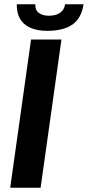

<svg xmlns="http://www.w3.org/2000/svg" viewBox="-20 -883 413 903"><path d="M28 0 126 -697H269L171 0ZM202 -738Q154 -738 121.5 -753Q89 -768 73.5 -796Q58 -824 59 -863H146Q145 -835 163 -822Q181 -809 209 -809Q244 -809 263.5 -823.5Q283 -838 286 -863H373Q363 -797 320.5 -767.5Q278 -738 202 -738Z"/></svg>

Font: Hanken Grotesk ExtraBold
Style: Italic
Weight: 800
Italic angle: -8°
Designer: Alfredo Marco Pradil
Foundry: Hanken Design Co.
Version: Version 3.013